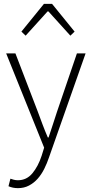

<svg xmlns="http://www.w3.org/2000/svg" viewBox="-20 -757 476 996"><path d="M73 219Q46 219 24 209L34 170Q42 173 52 175.5Q62 178 73 178Q118 178 148 142Q178 106 196 51L209 9L12 -480H60L176 -178Q187 -148 200.5 -112Q214 -76 228 -44H232Q243 -76 254.5 -112Q266 -148 276 -178L379 -480H424L234 60Q224 90 209.5 119Q195 148 175.5 170Q156 192 130.5 205.5Q105 219 73 219ZM91 -593 208 -737H250L367 -593L345 -572L231 -698H227L113 -572Z"/></svg>

Font: Giro Light
Style: Regular
Weight: 300
Designer: Paul D. Hunt
Foundry: Adobe Systems Incorporated
Version: Version 1.000;PS 1.0;hotconv 1.0.88;makeotf.lib2.5.647800